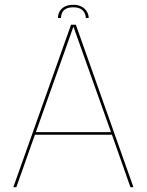

<svg xmlns="http://www.w3.org/2000/svg" viewBox="-20 -780 613 800"><path d="M35.5 0H48L125.5 -218.5H446.5L523.5 0H536L296 -677H276ZM129.5 -229.5 285.5 -667.5H286.5L442.5 -229.5ZM286 -760Q263.5 -760 249.2 -752.2Q235 -744.5 228.2 -731.8Q221.5 -719 221.5 -705H234Q234 -716 238.5 -726.2Q243 -736.5 254.2 -743Q265.5 -749.5 286 -749.5Q304.5 -749.5 315.8 -743Q327 -736.5 332.2 -726.2Q337.5 -716 337.5 -705H349.5Q349.5 -719 342 -731.8Q334.5 -744.5 320.2 -752.2Q306 -760 286 -760Z"/></svg>

Font: Anybody Thin
Style: Regular
Weight: 100
Designer: Tyler Finck
Foundry: Etcetera Type Company
Version: Version 1.114;gftools[0.9.25]